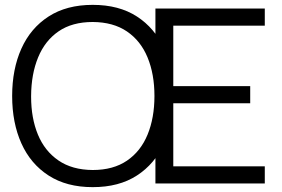

<svg xmlns="http://www.w3.org/2000/svg" viewBox="-20 -755 1160 790"><path d="M361.5 15Q254 15 180 -32.8Q106 -80.5 68 -165Q30 -249.5 30 -360Q30 -470.5 68 -555Q106 -639.5 180 -687.2Q254 -735 361.5 -735Q469.5 -735 543.2 -687.2Q617 -639.5 655.2 -555Q693.5 -470.5 693.5 -360Q693.5 -249.5 655.2 -165Q617 -80.5 543.2 -32.8Q469.5 15 361.5 15ZM361.5 -55.5Q446 -55.5 502.5 -94Q559 -132.5 587.2 -201.2Q615.5 -270 615.5 -360Q615.5 -450 587.2 -518.5Q559 -587 502.5 -625.5Q446 -664 361.5 -664.5Q277 -664.5 221 -626Q165 -587.5 136.8 -518.8Q108.5 -450 108 -360Q108 -358.5 108 -357Q108 -269 136 -201.2Q164 -133.5 220.5 -94.8Q277 -56 361.5 -55.5ZM619.5 0V-720H1069.5V-649.5H693V-400.5H1009.5V-330H693V-70.5H1069.5V0Z"/></svg>

Font: Cns Manrope
Style: Regular
Weight: 400
Designer: Mikhail Sharanda
Foundry: Mikhail Sharanda
Version: Version 4.504